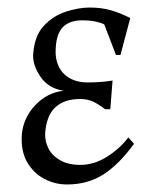

<svg xmlns="http://www.w3.org/2000/svg" viewBox="-20 -480 405 510"><path d="M158 10Q126 10 97.5 -5Q69 -20 52 -49.5Q35 -79 38 -123Q42 -167 73.5 -200.5Q105 -234 149 -239Q109 -245 88 -275.5Q67 -306 68 -334Q71 -384 96 -411Q121 -438 155 -449Q189 -460 218 -460Q250 -460 275.5 -452.5Q301 -445 326 -432L300 -334H288L257 -415Q250 -419 235 -422.5Q220 -426 199 -426Q165 -426 147.5 -408.5Q130 -391 128 -352Q126 -326 135 -305.5Q144 -285 164 -273Q184 -261 214 -261Q227 -261 243.5 -262Q260 -263 279 -266L273 -190H259Q245 -201 229.5 -209Q214 -217 193 -217Q150 -217 126.5 -194.5Q103 -172 100 -126Q99 -105 108.5 -86Q118 -67 139.5 -54.5Q161 -42 193 -42Q230 -42 264 -63.5Q298 -85 321 -115L336 -98Q296 -43 254.5 -16.5Q213 10 158 10Z"/></svg>

Font: Ancizar Serif Light
Style: Italic
Weight: 300
Italic angle: -4°
Designer: Cesar Puertas, Viviana Monsalve, Julian Moncada, Julian Prieto, Jose Castro, Felipe Aragon, Mariel Hernandez, Sara Alarc
Version: Version 8.100